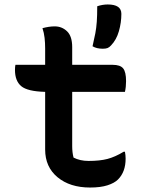

<svg xmlns="http://www.w3.org/2000/svg" viewBox="-20 -826 640 859"><path d="M49 -536H182V-609Q182 -634 179.5 -656.5Q177 -679 170 -700Q185 -704 198.5 -706Q212 -708 225 -708Q257 -708 280 -686Q303 -664 303 -615V-536H484Q518 -536 531 -520Q544 -504 544 -463Q544 -437 539 -415H303V-172Q303 -144 309 -121Q338 -106 376 -106Q427 -106 461 -115Q495 -124 533 -147H539Q542 -132 542 -116Q542 -57 508 -23Q492 -7 461 3Q430 13 383 13Q293 13 237.5 -33Q182 -79 182 -157V-415Q103 -417 75 -440.5Q47 -464 47 -513Q47 -520 47.5 -526Q48 -532 49 -536ZM462 -806Q523 -806 523 -764Q523 -725 512 -686.5Q501 -648 477 -623Q469 -614 461 -611Q453 -608 440 -608Q412 -608 394 -619Q402 -653 406.5 -677Q411 -701 413 -728.5Q415 -756 415 -798Q439 -806 462 -806Z"/></svg>

Font: Recursive Mn Csl St SmB
Style: Regular
Weight: 600
Monospace: yes
Version: Version 1.079;hotconv 1.0.112;makeotfexe 2.5.65598; ttfautoh